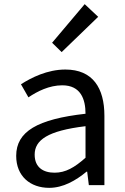

<svg xmlns="http://www.w3.org/2000/svg" viewBox="-20 -892 604 925"><path d="M217 13C284 13 345 -22 397 -65H400L408 0H483V-334C483 -468 427 -557 295 -557C208 -557 131 -518 81 -486L117 -423C160 -452 217 -481 280 -481C369 -481 392 -414 392 -344C161 -318 58 -259 58 -141C58 -43 126 13 217 13ZM243 -60C189 -60 147 -85 147 -147C147 -217 209 -262 392 -284V-132C339 -85 296 -60 243 -60ZM277 -641 453 -811 388 -872 231 -686Z"/></svg>

Font: Noto Sans CJK TC Regular
Style: Regular
Weight: 400
Designer: Ryoko NISHIZUKA (kana & ideographs); Paul D. Hunt (Latin, Greek & Cyrillic); Wenlong ZHANG (bopomofo); Sandoll Communica
Foundry: Adobe Systems Incorporated
Version: Version 1.001;PS 1.001;hotconv 1.0.78;makeotf.lib2.5.61930